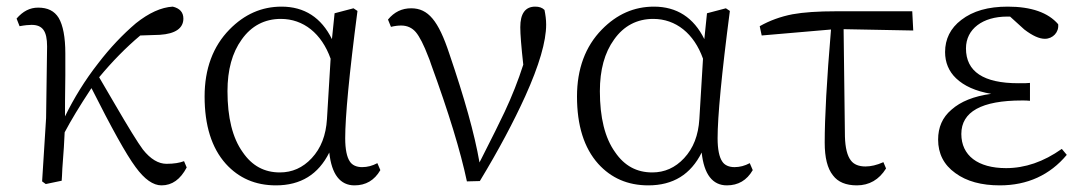

<svg xmlns="http://www.w3.org/2000/svg" viewBox="-20 -545 3256 579"><path d="M467 14C499 14 524 -4 543 -40L535 -59C522 -54 505 -51 482 -51C458 -51 434 -65 411 -94C396 -114 367 -161 324 -235C305 -268 290 -293 279 -312C318 -359 359 -401 403 -438L462 -440C509 -443 533 -460 533 -489C533 -508 522 -520 501 -525C466 -523 429 -506 390 -475C350 -441 312 -401 276 -354C236 -303 203 -249 176 -194C176 -215 176 -257 177 -318C177 -355 177 -377 177 -384C177 -433 170 -469 157 -491C144 -512 124 -522 95 -522C70 -522 49 -511 30 -489L39 -466C55 -469 67 -470 75 -470C108 -470 122 -452 122 -405L119 -189L107 2L118 10L166 0C167 -8 167 -20 168 -37C172 -86 174 -122 175 -146C194 -182 220 -225 253 -275C254 -277 255 -278 256 -279C316 -160 360 -80 389 -41C416 -4 442 14 467 14Z M812 14C887 14 940 -19 973 -85C980 -19 1006 14 1049 14C1083 14 1109 -1 1127 -32L1118 -53C1103 -45 1088 -41 1072 -41C1055 -41 1042 -47 1035 -58C1026 -71 1021 -95 1021 -128C1021 -193 1033 -321 1058 -512L1046 -520L989 -505L981 -427C949 -492 898 -525 829 -525C769 -525 717 -502 672 -456C622 -405 597 -337 597 -254C597 -167 618 -99 661 -51C700 -8 750 14 812 14ZM824 -25C777 -25 740 -45 712 -86C681 -129 666 -191 666 -270C666 -334 680 -386 709 -426C738 -467 778 -488 827 -488C895 -488 950 -444 977 -368L966 -186C963 -137 948 -98 920 -68C893 -39 861 -25 824 -25Z M1427 1C1484 -93 1529 -178 1564 -255C1606 -348 1627 -420 1627 -471C1627 -486 1625 -500 1622 -515C1615 -522 1606 -525 1594 -525C1564 -525 1549 -504 1549 -463C1549 -442 1552 -404 1558 -350C1543 -303 1524 -255 1502 -208C1488 -178 1464 -130 1430 -63C1428 -60 1427 -57 1426 -55C1411 -142 1380 -251 1335 -383C1302 -483 1271 -520 1220 -520C1192 -520 1169 -509 1150 -486L1159 -464C1171 -467 1181 -468 1190 -468C1208 -468 1223 -461 1234 -448C1245 -435 1258 -410 1272 -373C1274 -368 1277 -361 1280 -351C1333 -206 1369 -88 1388 2Z M1935 14C2010 14 2063 -19 2096 -85C2103 -19 2129 14 2172 14C2206 14 2232 -1 2250 -32L2241 -53C2226 -45 2211 -41 2195 -41C2178 -41 2165 -47 2158 -58C2149 -71 2144 -95 2144 -128C2144 -193 2156 -321 2181 -512L2169 -520L2112 -505L2104 -427C2072 -492 2021 -525 1952 -525C1892 -525 1840 -502 1795 -456C1745 -405 1720 -337 1720 -254C1720 -167 1741 -99 1784 -51C1823 -8 1873 14 1935 14ZM1947 -25C1900 -25 1863 -45 1835 -86C1804 -129 1789 -191 1789 -270C1789 -334 1803 -386 1832 -426C1861 -467 1901 -488 1950 -488C2018 -488 2073 -444 2100 -368L2089 -186C2086 -137 2071 -98 2043 -68C2016 -39 1984 -25 1947 -25Z M2564 14C2601 14 2631 -3 2652 -37L2644 -56C2624 -47 2606 -43 2590 -43C2570 -43 2555 -49 2546 -61C2535 -75 2529 -99 2528 -133L2524 -457L2734 -453L2731 -511H2502C2447 -511 2403 -508 2370 -502C2334 -495 2301 -483 2271 -466L2277 -438L2486 -456C2473 -303 2467 -189 2467 -115C2467 -70 2475 -37 2492 -16C2507 4 2531 14 2564 14Z M2995 14C3078 14 3146 -17 3197 -78L3182 -96C3127 -57 3071 -38 3014 -38C2929 -38 2879 -76 2879 -141C2879 -208 2940 -242 3062 -242C3071 -242 3079 -242 3086 -241V-295C3080 -294 3068 -294 3051 -294C2946 -294 2893 -329 2893 -399C2893 -458 2944 -495 3017 -495H3026L3069 -456C3094 -437 3114 -428 3131 -428C3155 -428 3174 -448 3171 -472C3141 -507 3090 -525 3019 -525C2960 -525 2914 -512 2879 -485C2846 -460 2830 -427 2830 -388C2830 -357 2841 -330 2863 -309C2887 -286 2922 -270 2969 -262C2917 -255 2877 -239 2849 -214C2822 -191 2809 -161 2809 -124C2809 -82 2826 -48 2861 -23C2895 2 2940 14 2995 14Z"/></svg>

Font: AllPunType Light
Style: Regular
Weight: 300
Version: 1.0